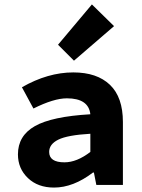

<svg xmlns="http://www.w3.org/2000/svg" viewBox="-20 -835 640 867"><path d="M224 12Q151 12 106 -31Q61 -74 61 -138Q61 -222 137.5 -265.5Q214 -309 388 -319Q380 -391 282 -391Q223 -391 131 -345L79 -441Q196 -508 311 -508Q418 -508 476.5 -452Q535 -396 535 -284V0H415L404 -56H400Q311 12 224 12ZM271 -102Q327 -102 388 -149V-231Q285 -225 243.5 -204.5Q202 -184 202 -149Q202 -102 271 -102ZM314 -561 242 -633 395 -815 495 -717Z"/></svg>

Font: TypoPRO Source Code Pro
Style: Bold
Weight: 700
Monospace: yes
Designer: Paul D. Hunt, Teo Tuominen
Foundry: Adobe Systems Incorporated
Version: Version 2.010;PS 1.0;hotconv 1.0.84;makeotf.lib2.5.63406